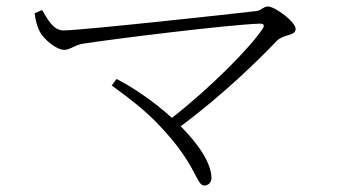

<svg xmlns="http://www.w3.org/2000/svg" viewBox="-20 -618 1040 593"><path d="M340 -374 325 -354C382 -313 431 -274 468 -235C589 -110 585 -45 611 -45C623 -45 633 -54 633 -68C633 -114 593 -173 538 -228C669 -325 782 -436 835 -492C858 -514 893 -506 893 -529C893 -550 830 -598 807 -598C794 -598 787 -586 773 -584C707 -576 230 -524 176 -524C142 -524 124 -565 110 -587L87 -577C90 -550 97 -531 103 -520C114 -499 152 -464 179 -464C196 -464 213 -480 236 -483C325 -497 686 -542 783 -545C795 -545 798 -540 791 -529C752 -470 628 -345 511 -254C458 -302 395 -346 340 -374Z"/></svg>

Font: Noto Serif CJK SC ExtraLight
Style: Regular
Weight: 200
Designer: Ryoko NISHIZUKA 西塚涼子 (kana & ideographs); Frank Grießhammer (Latin, Greek & Cyrillic); Wenlong ZHANG 张文龙 (bopomofo); San
Foundry: Adobe
Version: Version 2.001;hotconv 1.1.0;makeotfexe 2.6.0